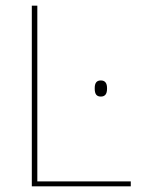

<svg xmlns="http://www.w3.org/2000/svg" viewBox="-20 -659 518 679"><path d="M112 0H92.5V-639H112ZM99 -17.5H442.5V0H99ZM336.5 -317.5Q325.5 -317.5 320.2 -324.2Q315 -331 315 -345V-348Q315 -361 320.2 -367.8Q325.5 -374.5 336.5 -374.5Q347.5 -374.5 353 -367.8Q358.5 -361 358.5 -348V-345Q358.5 -331 353 -324.2Q347.5 -317.5 336.5 -317.5Z"/></svg>

Font: Anek Latin Medium Thin
Style: Regular
Weight: 250
Version: Version 1.003